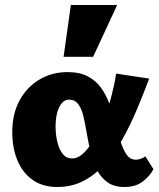

<svg xmlns="http://www.w3.org/2000/svg" viewBox="-20 -731 636 767"><path d="M209 16Q150 16 110 -12.5Q70 -41 49.5 -90.5Q29 -140 29 -203Q29 -277 58.5 -330.5Q88 -384 138 -413.5Q188 -443 250 -443Q298 -443 330.5 -426Q363 -409 383.5 -380.5Q404 -352 417 -316.5Q430 -281 439 -246Q450 -202 461 -167.5Q472 -133 486 -113Q500 -93 523 -93Q531 -93 540.5 -96Q550 -99 561 -106L593 -55Q579 -28 550.5 -6Q522 16 477 16Q434 16 407 -4.5Q380 -25 364.5 -57.5Q349 -90 340.5 -128.5Q332 -167 326 -202Q320 -238 313 -267.5Q306 -297 292.5 -315Q279 -333 256 -333Q239 -333 227 -319Q215 -305 208.5 -281Q202 -257 202 -225Q202 -194 209 -164Q216 -134 230.5 -116Q245 -98 268 -98Q292 -98 314.5 -120Q337 -142 358 -178Q379 -214 396.5 -259Q414 -304 426 -350.5Q438 -397 444 -437L576 -417Q553 -356 527 -294Q501 -232 470 -176.5Q439 -121 400.5 -77.5Q362 -34 315 -9Q268 16 209 16ZM234 -504 263 -711H448L352 -504Z"/></svg>

Font: Ysabeau Office Black
Style: Regular
Weight: 900
Designer: Christian Thalmann (Catharsis Fonts)
Version: Version 2.001;gftools[0.9.30]; featfreeze: tnum,lnum,ss02